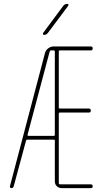

<svg xmlns="http://www.w3.org/2000/svg" viewBox="-20 -970 540 990"><path d="M207 -790Q203.1 -790 201.7 -793.5Q200.2 -796.9 202.1 -799.8L306.6 -940.4Q315.4 -950.2 327.1 -950.2Q331.1 -950.2 332.5 -946.8Q334 -943.4 332 -940.4L226.6 -799.8Q218.8 -790 207 -790ZM122.1 -275.4Q121.1 -274.4 122.6 -272Q124 -269.5 125 -269.5H257.8Q262.7 -269.5 262.7 -275.4V-705.1Q262.7 -710 257.8 -710H242.2Q238.3 -710 236.3 -705.1ZM38.1 0Q35.2 0 32.7 -2.9Q30.3 -5.9 31.2 -9.8L211.9 -696.3Q215.8 -710.9 228.5 -720.7Q241.2 -730.5 256.8 -730.5H448.2Q458 -730.5 458 -720.2Q458 -710 448.2 -710H288.1Q283.2 -710 283.2 -705.1V-415Q283.2 -410.2 288.1 -410.2H438.5Q448.2 -410.2 448.2 -399.9Q448.2 -389.6 438.5 -389.6H288.1Q283.2 -389.6 283.2 -384.8V-25.4Q283.2 -20.5 288.1 -19.5H448.2Q458 -19.5 458 -9.8Q458 0 448.2 0H297.9Q283.2 0 272.9 -9.8Q262.7 -19.5 262.7 -35.2V-245.1Q262.7 -250 257.8 -250H120.1Q116.2 -250 114.3 -245.1L50.8 -9.8Q47.9 0 38.1 0Z"/></svg>

Font: Rounded Mgen+ 1m thin
Style: Regular
Weight: 100
Designer: [Source Han Sans]
Ryoko NISHIZUKA  (kana & ideographs); Paul D. Hunt (Latin, Greek & Cyrillic); Wenlong ZHANG  (bopomofo
Version: Version 1.059.20150602